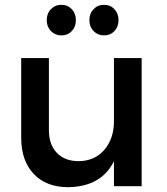

<svg xmlns="http://www.w3.org/2000/svg" viewBox="-20 -773 693 797"><path d="M174 -689Q174 -717 191.5 -735Q209 -753 235 -753Q261 -753 278 -735Q295 -717 295 -689Q295 -662 278 -644Q261 -626 235 -626Q209 -626 191.5 -644Q174 -662 174 -689ZM351 -689Q351 -717 368.5 -735Q386 -753 412 -753Q438 -753 455 -735Q472 -717 472 -689Q472 -662 455 -644Q438 -626 412 -626Q386 -626 368.5 -644Q351 -662 351 -689ZM568 0H453V-104Q401 2 263 4Q172 4 120 -51Q68 -106 68 -201V-532H183V-233Q183 -173 216 -138.5Q249 -104 307 -104Q374 -105 413.5 -151.5Q453 -198 453 -270V-532H568Z"/></svg>

Font: Sapa
Style: Regular
Weight: 400
Version: Version 1.20 June 8, 2016